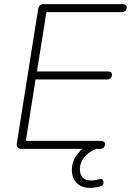

<svg xmlns="http://www.w3.org/2000/svg" viewBox="-20 -725 637 935"><path d="M85 0Q72 0 66 -7Q60 -14 62 -27L166 -682Q168 -694 175 -699.5Q182 -705 193 -705H576Q586 -705 591.5 -701.5Q597 -698 597 -690Q597 -677 590 -671.5Q583 -666 574 -666H206L160 -377H504Q514 -377 519.5 -373.5Q525 -370 525 -362Q525 -349 518 -343.5Q511 -338 502 -338H153L106 -39H470Q480 -39 485.5 -35.5Q491 -32 491 -24Q491 -11 484 -5.5Q477 0 468 0ZM419 190Q376 190 353 165.5Q330 141 330 103Q330 59 358.5 23.5Q387 -12 431 -31L449 0Q422 11 404.5 26.5Q387 42 378 60.5Q369 79 369 99Q369 124 382.5 139Q396 154 424 154Q433 154 442.5 152.5Q452 151 463 147Q472 144 477 147.5Q482 151 483.5 158Q485 165 483 171.5Q481 178 475 180Q462 185 446 187.5Q430 190 419 190Z"/></svg>

Font: Nunito ExtraLight ExtraLight
Style: Italic
Weight: 250
Italic angle: -9°
Version: Version 3.602